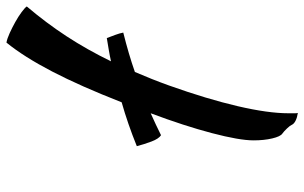

<svg xmlns="http://www.w3.org/2000/svg" viewBox="-194 -676 943 595"><g transform="rotate(-90 277.5 -378.5)"><path d="M140 -64Q140 -108 162.5 -193.5Q185 -279 224 -383Q206 -375 189 -367Q172 -359 156 -351Q145 -358 136.5 -380.5Q128 -403 122 -426Q191 -454 258 -473Q308 -601 353.5 -688.5Q399 -776 443 -830Q455 -828 472.5 -820Q490 -812 507 -802.5Q524 -793 537.5 -783Q551 -773 555 -767Q504 -707 462.5 -643.5Q421 -580 385 -506Q403 -510 421 -513Q439 -516 457 -519Q462 -506 467 -492.5Q472 -479 474 -468Q406 -451 352 -432Q329 -379 310 -326Q268 -208 246 -113.5Q224 -19 224 44Q224 61 224 65Q224 69 225 73Q211 71 201 66Q191 61 188 54Q186 49 177 39.5Q168 30 161 25Q152 19 146 -6.5Q140 -32 140 -64Z"/></g></svg>

Font: Kaushan Script
Style: Regular
Weight: 400
Designer: Pablo Impallari
Foundry: Pablo Impallari
Version: Version 1.002